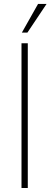

<svg xmlns="http://www.w3.org/2000/svg" viewBox="-20 -948 255 968"><path d="M90.3 -783.7H118.2L214.8 -928.2H171.9ZM88.4 0H120.1V-730H88.4Z"/></svg>

Font: Now ExtraLight
Style: Regular
Weight: 200
Designer: Alfredo Marco Pradil
Foundry: Alfredo Marco Pradil
Version: Version 1.200;hotconv 1.0.109;makeotfexe 2.5.65596